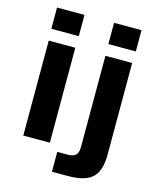

<svg xmlns="http://www.w3.org/2000/svg" viewBox="-127 -810 857 1047"><g transform="rotate(15 301.5 -286.0)"><path d="M66 0V-536H216V0ZM63 -602V-722H218V-602ZM268 150V38H327Q356 38 371 25.5Q386 13 386 -22V-536H537V-18Q537 72 496.5 111Q456 150 358 150ZM385 -602V-722H540V-602Z"/></g></svg>

Font: Geist
Style: Bold
Weight: 400
Designer: Basement.studio, Andrés Briganti, Mateo Zaragoza
Foundry: Basement.studio, Vercel, Andrés Briganti, Guido Ferreyra, Mateo Zaragoza
Version: Version 1.401